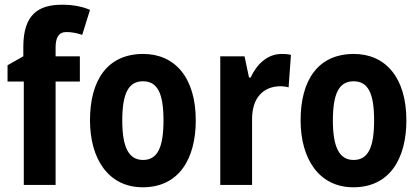

<svg xmlns="http://www.w3.org/2000/svg" viewBox="-20 -878 1783 815"><path d="M319 -532V-639H216V-676C216 -717 228 -742 262 -742C287 -742 307 -737 329 -730L362 -836C333 -849 293 -858 244 -858C142 -858 79 -816 79 -679V-639L12 -601V-532H81V-93H216V-532Z M811 -367C811 -549 722 -649 588 -649C436 -649 362 -538 362 -367C362 -204 440 -83 586 -83C741 -83 811 -206 811 -367ZM499 -366C499 -481 525 -533 587 -533C649 -533 674 -481 674 -367C674 -253 649 -199 587 -199C526 -199 499 -254 499 -366Z M1175 -649C1113 -649 1068 -602 1044 -549H1037L1018 -639H915V-93H1050V-372C1050 -462 1096 -512 1173 -512C1179 -512 1197 -510 1205 -507L1215 -645C1200 -649 1185 -649 1175 -649Z M1705 -367C1705 -549 1616 -649 1482 -649C1330 -649 1256 -538 1256 -367C1256 -204 1334 -83 1480 -83C1635 -83 1705 -206 1705 -367ZM1393 -366C1393 -481 1419 -533 1481 -533C1543 -533 1568 -481 1568 -367C1568 -253 1543 -199 1481 -199C1420 -199 1393 -254 1393 -366Z"/></svg>

Font: Noto Sans Kannada UI Condensed
Style: Bold
Weight: 700
Width: 3
Designer: Jelle Bosma - Monotype Design Team
Foundry: Monotype Imaging Inc.
Version: Version 2.005